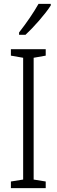

<svg xmlns="http://www.w3.org/2000/svg" viewBox="-20 -967 291 987"><path d="M241 -939V-947H178C150 -898 119 -853 78 -800V-788H111C151 -825 212 -893 241 -939ZM215 0V-34L153 -44V-670L215 -681V-714H36V-681L99 -670V-44L36 -34V0Z"/></svg>

Font: Noto Sans Lao Looped ExtraCondensed Light
Style: Regular
Weight: 300
Width: 2
Designer: Mark Frömberg, Ben Mitchell
Foundry: The Fontpad Ltd
Version: Version 1.002